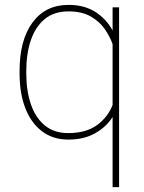

<svg xmlns="http://www.w3.org/2000/svg" viewBox="-20 -558 587 781"><path d="M59.6 -259.3V-269.5Q59.6 -394.5 112.1 -466.3Q164.6 -538.1 258.8 -538.1Q323.2 -538.1 367.9 -509.5Q412.6 -481 438 -434.1V-528.3H464.4V203.1H438V-82Q413.1 -42.5 367.7 -16.4Q322.3 9.8 257.8 9.8Q195.3 9.8 150.9 -23.9Q106.4 -57.6 83 -118.2Q59.6 -178.7 59.6 -259.3ZM86.9 -269.5V-259.3Q86.9 -189 105.5 -134.3Q124 -79.6 161.9 -48.1Q199.7 -16.6 257.3 -16.6Q330.1 -16.6 374.8 -49.3Q419.4 -82 438 -131.3V-378.4Q427.7 -408.2 406.7 -439Q385.7 -469.7 349.6 -490.7Q313.5 -511.7 258.3 -511.7Q200.2 -511.7 162.1 -480.5Q124 -449.2 105.5 -394.5Q86.9 -339.8 86.9 -269.5Z"/></svg>

Font: Vazirmatn FD Thin
Style: Regular
Weight: 100
Designer: Saber Rastikerdar
Foundry: Saber Rastikerdar
Version: Version 33.003